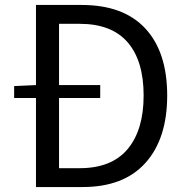

<svg xmlns="http://www.w3.org/2000/svg" viewBox="-20 -754 752 774"><path d="M125 0V-359H37V-407L125 -411V-734H309Q478 -734 566 -639Q654 -544 654 -369Q654 -195 566.5 -97.5Q479 0 313 0ZM218 -76H301Q430 -76 494.5 -153Q559 -230 559 -369Q559 -509 494.5 -583.5Q430 -658 301 -658H218V-411H384V-359H218Z"/></svg>

Font: Source Han Sans SC
Style: Regular
Weight: 400
Designer: Ryoko NISHIZUKA 西塚涼子 (kana, bopomofo & ideographs); Paul D. Hunt (Latin, Greek & Cyrillic); Sandoll Communications 산돌커뮤니
Foundry: Adobe
Version: Version 2.002;hotconv 1.0.116;makeotfexe 2.5.65601; ttfautoh